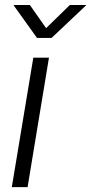

<svg xmlns="http://www.w3.org/2000/svg" viewBox="-20 -765 372 785"><path d="M28.3 0 116.2 -529.3H180.2L92.8 0ZM102.1 -744.6 168.5 -649.9 265.6 -744.6H332L331.5 -742.7L190.9 -609.9H131.3L36.1 -742.7L36.6 -744.6Z"/></svg>

Font: Inter 24pt Light
Style: Italic
Weight: 300
Italic angle: -9.3988°
Designer: Rasmus Andersson
Foundry: rsms
Version: Version 4.001;git-66647c0bb